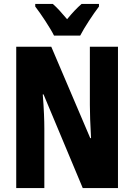

<svg xmlns="http://www.w3.org/2000/svg" viewBox="-20 -950 678 970"><path d="M253 -770H385C406 -811 451 -879 480 -917V-930H392C369 -910 347 -887 319 -853C292 -885 268 -912 247 -930H158V-917C186 -881 235 -807 253 -770ZM576 0V-714H434V-420C434 -378 436 -322 440 -252H436L239 -714H62V0H204V-300C204 -341 202 -399 196 -473H200L398 0Z"/></svg>

Font: Noto Sans Devanagari ExtraCondensed ExtraBold
Style: Regular
Weight: 800
Width: 2
Designer: Jelle Bosma - Monotype Design Team
Foundry: Monotype Imaging Inc.
Version: Version 2.004